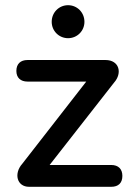

<svg xmlns="http://www.w3.org/2000/svg" viewBox="-20 -719 510 739"><path d="M92 0H408C436 0 451 -15 451 -42C451 -68 436 -84 408 -84H171L419 -401C452 -438 439 -488 386 -488H86C59 -488 43 -473 43 -446C43 -420 59 -405 86 -405H312L66 -89C32 -51 45 0 92 0ZM242 -572C277 -572 305 -600 305 -635C305 -671 277 -699 242 -699C207 -699 179 -671 179 -635C179 -600 207 -572 242 -572Z"/></svg>

Font: SN Pro Medium
Style: Regular
Weight: 500
Designer: Tobias Whetton
Foundry: Supernotes
Version: Version 1.003;Glyphs 3.3 (3324)